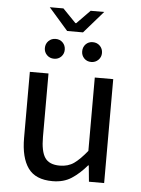

<svg xmlns="http://www.w3.org/2000/svg" viewBox="-56 -839 657 896"><g transform="rotate(5 272.5 -391.0)"><path d="M223.6 12.2Q144 12.2 109.1 -36.4Q74.2 -85 74.2 -177.7V-486.8H161.6V-189.5Q161.6 -122.1 181.6 -92.5Q201.7 -63 251 -63Q290 -63 317.4 -82.3Q344.7 -101.6 378.4 -143.1V-486.8H464.8V0H393.6L386.2 -75.7H383.3Q349.6 -36.1 312.7 -12Q275.9 12.2 223.6 12.2ZM231 -691.9 140.6 -795.4H204.6L266.1 -731.9H270L332 -795.4H395.5L305.2 -691.9ZM181.2 -557.6Q161.1 -557.6 147.7 -571Q134.3 -584.5 134.3 -603.5Q134.3 -623.5 147.7 -637Q161.1 -650.4 181.2 -650.4Q201.2 -650.4 214.4 -637Q227.5 -623.5 227.5 -603.5Q227.5 -584.5 214.4 -571Q201.2 -557.6 181.2 -557.6ZM355 -557.6Q335 -557.6 322 -571Q309.1 -584.5 309.1 -603.5Q309.1 -623.5 322 -637Q335 -650.4 355 -650.4Q375 -650.4 388.4 -637Q401.9 -623.5 401.9 -603.5Q401.9 -584.5 388.4 -571Q375 -557.6 355 -557.6Z"/></g></svg>

Font: Varta Light Medium
Style: Regular
Weight: 500
Version: Version 1.004